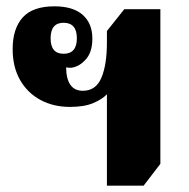

<svg xmlns="http://www.w3.org/2000/svg" viewBox="-20 -581 598 607"><path d="M318 6V-283Q303 -267 274.5 -255Q246 -243 201 -243Q149 -243 108 -265Q67 -287 43.5 -328Q20 -369 20 -426Q20 -490 51.5 -525.5Q83 -561 152 -561Q211 -561 241.5 -534Q272 -507 272 -459Q272 -417 252 -394Q232 -371 207 -367Q199 -366 189 -368Q190 -294 242 -294Q283 -294 300.5 -335Q318 -376 318 -447V-483L373 -552H487V-63L434 6ZM181 -411Q223 -411 223 -460Q223 -509 181 -509Q140 -509 140 -460Q140 -411 181 -411Z"/></svg>

Font: Noto Serif Thai Condensed Black
Style: Regular
Weight: 900
Width: 3
Designer: Monotype Design Team
Foundry: Monotype Imaging Inc.
Version: Version 2.002; ttfautohint (v1.8.4.7-5d5b)